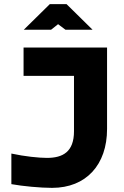

<svg xmlns="http://www.w3.org/2000/svg" viewBox="-20 -900 601 929"><path d="M207 -136C169 -136 99 -143 35 -157V-9C90 1 176 9 232 9C397 9 498 -103 498 -276V-670H94V-533H338V-265C338 -166 285 -136 207 -136ZM95 -756H227L261 -783L297 -756H428L302 -880H221Z"/></svg>

Font: LT Wave Text Black
Style: Regular
Weight: 900
Designer: Daniel Lyons
Version: Version 2.5 (Glyphs App)